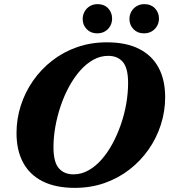

<svg xmlns="http://www.w3.org/2000/svg" viewBox="-20 -895 820 930"><path d="M239 -182Q239 -110 264.8 -80.2Q290.5 -50.5 336 -50.5Q374 -50.5 408.5 -69.8Q443 -89 472.5 -122.8Q502 -156.5 525.5 -200.2Q549 -244 566 -293.5Q583 -343 591.8 -394.2Q600.5 -445.5 600.5 -493Q600.5 -565 575 -594.8Q549.5 -624.5 504 -624.5Q466 -624.5 431.5 -605.2Q397 -586 367.5 -552.2Q338 -518.5 314.2 -474.8Q290.5 -431 273.8 -381.5Q257 -332 248 -280.8Q239 -229.5 239 -182ZM780 -424.5Q780 -356 759.2 -291.2Q738.5 -226.5 699.8 -171Q661 -115.5 606.8 -73.5Q552.5 -31.5 485.8 -8.2Q419 15 342.5 15Q250 15 187 -16.5Q124 -48 92 -107.5Q60 -167 60 -250.5Q60 -319 80.8 -383.8Q101.5 -448.5 140.2 -504Q179 -559.5 233 -601.5Q287 -643.5 353.8 -666.8Q420.5 -690 497.5 -690Q590.5 -690 653.2 -658.5Q716 -627 748 -567.5Q780 -508 780 -424.5ZM450.5 -733.5Q419.5 -733.5 400 -753.8Q380.5 -774 380.5 -802.5Q380.5 -822.5 389.8 -839Q399 -855.5 415.2 -865.2Q431.5 -875 453 -875Q484.5 -875 503.8 -854.8Q523 -834.5 523 -805Q523 -785.5 514 -769.2Q505 -753 488.8 -743.2Q472.5 -733.5 450.5 -733.5ZM677 -733.5Q646 -733.5 626.5 -753.8Q607 -774 607 -802.5Q607 -822.5 616.2 -839Q625.5 -855.5 642 -865.2Q658.5 -875 679.5 -875Q711 -875 730.5 -854.8Q750 -834.5 750 -805Q750 -785.5 740.8 -769.2Q731.5 -753 715.2 -743.2Q699 -733.5 677 -733.5Z"/></svg>

Font: Newsreader 24pt ExtraBold
Style: Italic
Weight: 800
Italic angle: -17°
Designer: Hugues Gentile
Foundry: Production Type
Version: Version 1.003